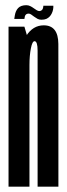

<svg xmlns="http://www.w3.org/2000/svg" viewBox="-20 -700 250 720"><path d="M12 0H90.5V-535.5L71.5 -600H12ZM121 0H199V-369.5Q199 -465 198.8 -535Q198.5 -605 144 -605Q103.5 -605 78.2 -565.2Q53 -525.5 53 -466L90.5 -456Q90.5 -491.5 95.8 -518.5Q101 -545.5 109.5 -545.5Q121 -545.5 121 -510Q121 -474.5 121 -378ZM135 -626Q146.5 -626 153.8 -629.2Q161 -632.5 166 -637.8Q171 -643 174.2 -649.8Q177.5 -656.5 179 -664.2Q180.5 -672 180 -678.5H142.5Q142.5 -674.5 141.2 -669.5Q140 -664.5 136.2 -661.5Q132.5 -658.5 127.5 -658.5Q123 -658.5 117.5 -661.8Q112 -665 106 -669.5Q100 -674 93.2 -677.2Q86.5 -680.5 78.5 -680.5Q68.5 -680.5 60.8 -677.8Q53 -675 48 -669.8Q43 -664.5 40 -657.5Q37 -650.5 35.8 -643.2Q34.5 -636 33.5 -629H71.5Q72 -633.5 73.2 -638.5Q74.5 -643.5 78 -646.2Q81.5 -649 87.5 -649Q92 -649 97 -645.5Q102 -642 108 -637.5Q114 -633 120.5 -629.5Q127 -626 135 -626Z"/></svg>

Font: Anybody UltraCondensed
Style: Regular
Weight: 400
Width: 1
Version: Version 1.113;gftools[0.9.25]